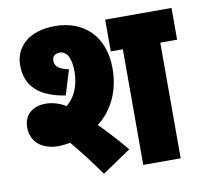

<svg xmlns="http://www.w3.org/2000/svg" viewBox="-73 -711 846 798"><g transform="rotate(-10 349.5 -312.0)"><path d="M135 -138C153 -138 170 -140 187 -143C225 -98 264 -47 303 8L424 -74C391 -114 351 -158 313 -196C376 -245 414 -322 414 -417C414 -555 329 -632 208 -632C97 -632 38 -573 38 -496C38 -407 94 -357 203 -340L235 -445C198 -453 177 -464 177 -492C177 -510 191 -520 208 -520C237 -520 256 -492 256 -432C256 -374 236 -326 199 -296C171 -313 141 -321 114 -321C58 -321 22 -289 22 -237C22 -170 75 -138 135 -138ZM628 -488H699V-622H419V-488H470V0H628Z"/></g></svg>

Font: Noto Sans Devanagari UI Condensed Black
Style: Regular
Weight: 900
Width: 3
Designer: Jelle Bosma - Monotype Design Team
Foundry: Monotype Imaging Inc.
Version: Version 2.004